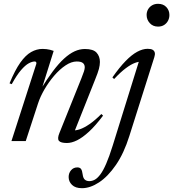

<svg xmlns="http://www.w3.org/2000/svg" viewBox="-20 -740 908 1007"><path d="M41.5 -298.5 30 -303Q58.5 -372 86.2 -411.2Q114 -450.5 143.2 -467Q172.5 -483.5 203.5 -483.5Q214.5 -483.5 224.2 -482.2Q234 -481 243 -478.8Q252 -476.5 261.5 -473L197.5 -269H192Q227 -326 257.5 -366.5Q288 -407 316.2 -432.8Q344.5 -458.5 371.2 -470.8Q398 -483 425.5 -483Q469 -483 486.5 -463.8Q504 -444.5 504 -415Q504 -398.5 498.8 -378.5Q493.5 -358.5 479 -323L366.5 -40L360.5 -56.5Q376.5 -54.5 398.8 -62Q421 -69.5 449.5 -89Q478 -108.5 511.5 -142L520.5 -133.5Q481 -81 446.8 -49.5Q412.5 -18 384 -4Q355.5 10 331 10Q299 10 289.2 -1.2Q279.5 -12.5 291.5 -42L407 -329.5Q416.5 -353 420.5 -365.8Q424.5 -378.5 424.5 -387Q424.5 -401.5 414.8 -409.5Q405 -417.5 382.5 -417.5Q354.5 -417.5 323.8 -397Q293 -376.5 264.2 -343Q235.5 -309.5 213.2 -271.2Q191 -233 179.5 -197.5L115 0H40L170.5 -405Q171.5 -410 169.8 -413.8Q168 -417.5 162 -417.5Q148.5 -417.5 130.5 -407.8Q112.5 -398 90.2 -372.2Q68 -346.5 41.5 -298.5ZM749 -661.5Q749 -677.5 756.5 -690.8Q764 -704 777.5 -712Q791 -720 809 -720Q836.5 -720 852.5 -702.8Q868.5 -685.5 868.5 -661.5Q868.5 -645 861.2 -631.2Q854 -617.5 840.8 -609Q827.5 -600.5 809 -600.5Q782 -600.5 765.5 -618.8Q749 -637 749 -661.5ZM658.5 -27Q630 64 588 125Q546 186 499.5 216.5Q453 247 410 247Q375.5 247 357.8 229.8Q340 212.5 340 188.5Q340 167.5 352.8 152.8Q365.5 138 385.5 138Q399 138 405 146.2Q411 154.5 413.5 174.5Q416 194.5 425 202.2Q434 210 448.5 210Q463.5 210 477.5 202.2Q491.5 194.5 506.5 174.5Q521.5 154.5 537.2 118Q553 81.5 571 24L712 -429L723.5 -416Q709 -418 688 -410.2Q667 -402.5 639.8 -382.2Q612.5 -362 578.5 -325.5L569.5 -334Q607 -387.5 639 -420.2Q671 -453 699.8 -468.5Q728.5 -484 754.5 -484Q772 -484 780.8 -478.8Q789.5 -473.5 791.8 -464Q794 -454.5 789.5 -440.5Z"/></svg>

Font: Newsreader 48pt
Style: Italic
Weight: 400
Italic angle: -17°
Version: Version 1.003